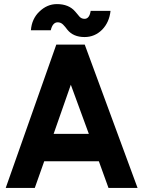

<svg xmlns="http://www.w3.org/2000/svg" viewBox="-20 -918 700 938"><path d="M393 -737Q443 -737 479 -773Q514 -809 520 -865H423Q417 -826 393 -826Q378 -826 368 -837Q364 -842 358.5 -848.5Q353 -855 347 -862Q316 -898 258 -898Q210 -898 172 -861Q154 -844 143.5 -821Q133 -798 131 -770H228Q237 -809 262 -809Q277 -809 288 -798Q293 -793 298.5 -786.5Q304 -780 309 -773Q338 -737 393 -737ZM242 -264 326 -504 414 -264ZM196 -130H463L510 0H652L394 -700H255L8 0H150Z"/></svg>

Font: Unageo
Style: Bold
Weight: 700
Designer: Richard Sepsi
Foundry: Richard Sepsi
Version: Version 2.000